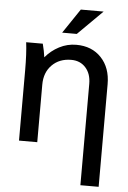

<svg xmlns="http://www.w3.org/2000/svg" viewBox="-60 -739 654 983"><g transform="rotate(5 267.5 -248.0)"><path d="M50.8 -504.9H136.2Q146 -466.8 149.9 -436Q179.7 -471.7 220.7 -492.9Q261.7 -514.2 308.1 -514.2Q388.2 -514.2 436.5 -462.9Q484.9 -411.6 484.9 -327.1V200.2H391.1V-320.8Q391.1 -372.6 363 -403.8Q335 -435.1 289.1 -435.1Q228 -435.1 189.9 -396.7Q151.9 -358.4 151.9 -295.9V0H58.1V-359.9Q58.1 -447.8 50.8 -504.9ZM314.9 -695.8H432.1L305.2 -569.8H230Z"/></g></svg>

Font: LT Superior Med
Style: Regular
Weight: 500
Designer: Daniel Lyons
Foundry: LyonsType
Version: Version 1.000